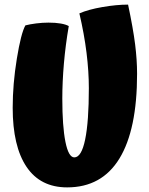

<svg xmlns="http://www.w3.org/2000/svg" viewBox="-20 -732 644 832"><path d="M535 -712Q557 -608 565.5 -540Q574 -472 574 -412Q574 -170 497.5 -45Q421 80 271 80Q155 80 95 -9Q35 -98 35 -265Q35 -368 53 -478Q71 -588 90 -622Q109 -627 136.5 -630.5Q164 -634 190 -634Q221 -634 243.5 -630Q266 -626 278 -619Q264 -538 257 -457.5Q250 -377 250 -305Q250 -185 263.5 -117.5Q277 -50 302 -50Q333 -50 349 -127.5Q365 -205 365 -350Q365 -422 355 -503Q345 -584 324 -674Q363 -691 424 -701.5Q485 -712 535 -712Z"/></svg>

Font: Atma
Style: Bold
Weight: 700
Designer: Gregori Vincens, Jeremie Hornus, Riccardo Olocco, Yoann Minet.
Foundry: black foundry
Version: Version 1.102;PS 1.100;hotconv 1.0.86;makeotf.lib2.5.63406